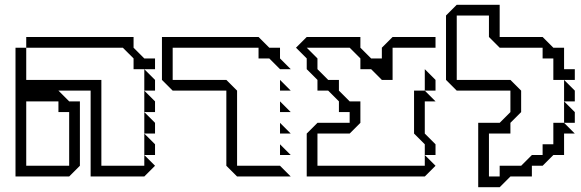

<svg xmlns="http://www.w3.org/2000/svg" viewBox="-20 -740 2435 805"><path d="M90 -540V-585H540V-540L585 -495H630V-450H540V-495L495 -540ZM585 -360V-450L630 -405V-360ZM585 -270V-360L630 -315V-270ZM585 -180V-270L630 -225V-180ZM585 -90V-180L630 -135V-90ZM90 -45H270V-270H225V-315H90ZM45 0V-540H90V-405H405V-45H585V-90L630 -45L585 0H360V-360H225L270 -315H315V-45L270 0Z M1154 -360V-405L1199 -360ZM1154 -270V-315L1199 -270ZM1154 -180V-225L1199 -180ZM1154 -90V-135L1199 -90ZM929 -45V-360H704L659 -405V-585H1064L1109 -540H1154V-495L1199 -450H1154L1109 -495H1064V-540H704V-405H929L974 -360V-45H1154L1199 0H974Z M1761 -360V-450L1806 -405V-360ZM1716 -180V-360H1761L1806 -315H1761V-180L1806 -135V-90H1761V-135ZM1266 0V-180L1311 -225H1446V-270H1401V-315L1356 -360H1311V-405L1266 -450V-495L1221 -540L1266 -585H1491V-540L1536 -495H1581V-540L1626 -585H1806V-540H1626V-405H1581L1536 -450H1491V-495L1446 -540H1266L1311 -495V-450L1356 -405H1401V-360L1446 -315H1491V-225L1446 -180H1311V-45H1761V-90L1806 -45L1761 0Z M2345 -315V-405L2390 -360V-315ZM2345 -225V-315L2390 -270V-225ZM1985 45V-225H2075L2120 -270V-360H1895L1850 -405V-675L1895 -720H2075V-585H2255L2300 -540H2345V-450H2390V-405H2300V-495H2255V-540H2075L2030 -585V-675H1895V-405H2120L2165 -360V-270L2120 -225V-180H2030V0H2075V-45H2165L2210 -90H2255V-135H2300V-225H2345L2390 -180H2345V-90H2300L2255 -45H2210V0H2120L2075 45Z"/></svg>

Font: Rubik Iso
Style: Regular
Weight: 400
Designer: Hubert and Fischer, NaN
Foundry: Hubert and Fischer, NaN
Version: Version 2.200